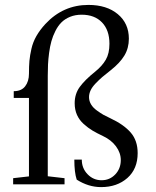

<svg xmlns="http://www.w3.org/2000/svg" viewBox="-20 -746 631 777"><path d="M33.2 0V-24.9L97.2 -32.2V-349.6H35.6V-377Q66.9 -377 82 -397Q97.2 -417 97.2 -447.3Q97.2 -478.5 99.1 -500Q101.1 -521.5 107.2 -548.6Q113.3 -575.7 127.4 -600.3Q141.6 -625 163.6 -648.9Q235.4 -726.1 337.9 -726.1Q412.1 -726.1 456.8 -688.7Q501.5 -651.4 501.5 -589.4Q501.5 -551.3 483.4 -521.2Q465.3 -491.2 428.2 -461.9Q406.2 -444.8 393.8 -434.1Q381.3 -423.3 367.2 -408.7Q353 -394 346.7 -380.4Q340.3 -366.7 340.3 -353Q340.3 -337.4 348.4 -323.7Q356.4 -310.1 372.1 -298.8Q387.7 -287.6 398.9 -281.2Q410.2 -274.9 427.2 -267.1Q481.4 -241.7 509.3 -209.2Q537.1 -176.8 537.1 -126.5Q537.1 -62.5 495.4 -25.6Q453.6 11.2 389.2 11.2Q337.9 11.2 290.5 -19Q280.8 -47.9 280.8 -100.1H311Q311 -64.9 334.5 -40.8Q357.9 -16.6 391.1 -16.6Q423.8 -16.6 446.3 -40Q468.8 -63.5 468.8 -98.1Q468.8 -127.4 449.5 -153.6Q430.2 -179.7 397 -195.3Q372.1 -207 354.5 -217.5Q336.9 -228 318.8 -244.1Q300.8 -260.3 291.5 -281.2Q282.2 -302.2 282.2 -328.1Q282.2 -366.2 303 -394.5Q323.7 -422.9 365.2 -456.1Q393.6 -479 408.2 -504.4Q422.9 -529.8 422.9 -568.8Q422.9 -624 392.8 -655.3Q362.8 -686.5 310.5 -686.5Q284.7 -686.5 263.7 -678Q242.7 -669.4 228.8 -655.5Q214.8 -641.6 204.3 -620.8Q193.8 -600.1 188 -579.1Q182.1 -558.1 178.7 -532Q175.3 -505.9 174.3 -484.9Q173.3 -463.9 173.3 -439V-32.7L241.2 -24.9V0Z"/></svg>

Font: Elstob
Style: Regular
Weight: 400
Designer: Peter S. Baker
Version: Version 1.015